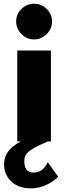

<svg xmlns="http://www.w3.org/2000/svg" viewBox="-20 -778 375 1056"><path d="M236.9 -590.6Q207.5 -561.2 167.5 -561.2Q127.5 -561.2 98.1 -590.6Q68.8 -620 68.8 -660Q68.8 -700 98.1 -728.8Q127.5 -757.5 167.5 -757.5Q207.5 -757.5 236.9 -728.8Q266.2 -700 266.2 -660Q266.2 -620 236.9 -590.6ZM242.5 113.8 300 193.8Q268.8 226.2 223.8 243.8Q178.8 261.2 135 257.5Q72.5 252.5 37.5 215.6Q2.5 178.8 2.5 125Q2.5 46.2 95 0H75V-500H260V0H242.5Q203.8 17.5 187.5 25Q171.2 32.5 150 46.9Q128.8 61.2 121.2 75.6Q113.8 90 113.8 108.8Q113.8 171.2 165 171.2Q216.2 171.2 242.5 113.8Z"/></svg>

Font: Now Black
Style: Regular
Weight: 900
Designer: Alfredo Marco Pradil
Foundry: Alfredo Marco Pradil
Version: Version 1.002;PS 001.002;hotconv 1.0.88;makeotf.lib2.5.64775